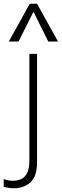

<svg xmlns="http://www.w3.org/2000/svg" viewBox="-69 -788 330 1026"><path d="M-49 169Q-34 174 -23 176Q-12 178 0 178Q24 178 44 169Q64 160 76 136.5Q88 113 88 67V-500H129V80Q129 154 94 186Q59 218 5 218Q-7 218 -21 216Q-35 214 -49 211ZM30 -566H-22L90 -768H129L241 -566H189L110 -725Z"/></svg>

Font: Muli ExtraLight
Style: Regular
Weight: 250
Designer: Vernon Adams
Foundry: Vernon Adams
Version: Version 2.100; ttfautohint (v1.8.1.43-b0c9)